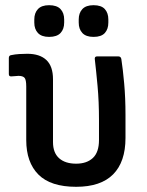

<svg xmlns="http://www.w3.org/2000/svg" viewBox="-20 -708 564 739"><path d="M273 11Q175 11 128 -36Q81 -83 81 -169V-375Q81 -401 74.5 -408.5Q68 -416 51 -416Q45 -416 38 -415Q31 -414 24 -414Q14 -413 14 -423V-485Q14 -495 24 -496Q38 -499 54.5 -500Q71 -501 85 -501Q133 -501 158.5 -477Q184 -453 184 -403V-161Q184 -120 207.5 -99Q231 -78 273 -78Q314 -78 337.5 -100Q361 -122 361 -169V-246Q361 -317 355.5 -377Q350 -437 345 -479Q343 -491 354 -491H435Q445 -491 447 -481Q453 -442 458 -386.5Q463 -331 463 -266V-177Q463 -85 415.5 -37Q368 11 273 11ZM169 -566Q140 -566 126 -581Q112 -596 112 -621V-633Q112 -658 126 -673Q140 -688 169 -688Q199 -688 213 -673Q227 -658 227 -633V-621Q227 -596 213 -581Q199 -566 169 -566ZM340 -566Q311 -566 297 -581Q283 -596 283 -621V-633Q283 -658 297 -673Q311 -688 340 -688Q370 -688 383.5 -673Q397 -658 397 -633V-621Q397 -596 383.5 -581Q370 -566 340 -566Z"/></svg>

Font: Sofia Sans Extra Cond
Style: Bold
Weight: 700
Width: 1
Designer: Botio Nikoltchev, Ani Petrova
Foundry: lettersoup
Version: Version 4.100; ttfautohint (v1.8.3)